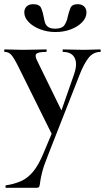

<svg xmlns="http://www.w3.org/2000/svg" viewBox="-38 -622 501 917"><path d="M170 109 222 -15 220 40 50 -303Q28 -347 15.5 -360.5Q3 -374 -15 -374Q-18 -374 -18 -380Q-18 -386 -15 -386Q5 -386 27.5 -385Q50 -384 70 -384Q106 -384 133 -385Q160 -386 182 -386Q185 -386 185 -380Q185 -374 182 -374Q147 -374 137 -366Q127 -358 138 -335L265 -75L228 -16L316 -268Q333 -317 318.5 -345.5Q304 -374 263 -374Q261 -374 261 -380Q261 -386 263 -386Q287 -386 308.5 -385Q330 -384 364 -384Q388 -384 403.5 -385Q419 -386 441 -386Q443 -386 443 -380Q443 -374 441 -374Q407 -374 384.5 -345Q362 -316 343 -267L191 120Q170 172 162.5 203.5Q155 235 153.5 250Q152 265 149 270Q146 275 135 275H-9Q-12 275 -12 269Q-12 263 -9 263Q31 257 62.5 243Q94 229 120 198Q146 167 170 109ZM226 -485Q259 -485 270.5 -503Q282 -521 286 -544Q291 -566 298.5 -584Q306 -602 333 -602Q353 -602 364 -591Q375 -580 375 -563Q375 -537 354 -515.5Q333 -494 299.5 -481.5Q266 -469 227 -469Q188 -469 154 -482Q120 -495 99 -516.5Q78 -538 78 -563Q78 -580 89 -591Q100 -602 121 -602Q151 -602 159 -582.5Q167 -563 171 -540Q173 -527 177 -514Q181 -501 192.5 -493Q204 -485 226 -485Z"/></svg>

Font: Cormorant Infant Light
Style: Regular
Weight: 300
Designer: Christian Thalmann (Catharsis Fonts)
Foundry: Catharsis Fonts
Version: Version 4.001